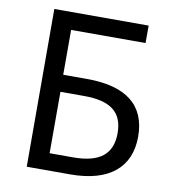

<svg xmlns="http://www.w3.org/2000/svg" viewBox="-80 -785 775 856"><g transform="rotate(10 307.0 -357.0)"><path d="M98 0H295C470 0 564 -78 564 -218C564 -360 473 -432 295 -432H187V-635H524V-714H97ZM188 -77V-355H295C416 -355 471 -312 471 -217C471 -123 415 -77 295 -77Z"/></g></svg>

Font: Noto Sans Math
Style: Regular
Weight: 400
Designer: Monotype Design Team, Delve Withrington, Jeff Kellem
Foundry: Monotype Imaging Inc., Delve Fonts LLC
Version: Version 3.000